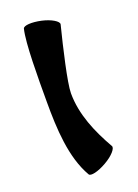

<svg xmlns="http://www.w3.org/2000/svg" viewBox="-120 -612 506 704"><g transform="rotate(-20 133.5 -260.5)"><path d="M62 -549C49 -497 49 -361 49 -267C49 -163 54 -49 102 34C107 44 138 37 171 18C203 0 224 -24 218 -34C177 -106 143 -184 143 -267C143 -307 173 -435 194 -518C196 -529 169 -546 133 -554C96 -562 65 -560 62 -549Z"/></g></svg>

Font: Nupuram Expanded Bold
Style: Regular
Weight: 700
Width: 7
Designer: Santhosh Thottingal (santhosh.thottingal@gmail.com)
Foundry: SMC
Version: Version 1.000